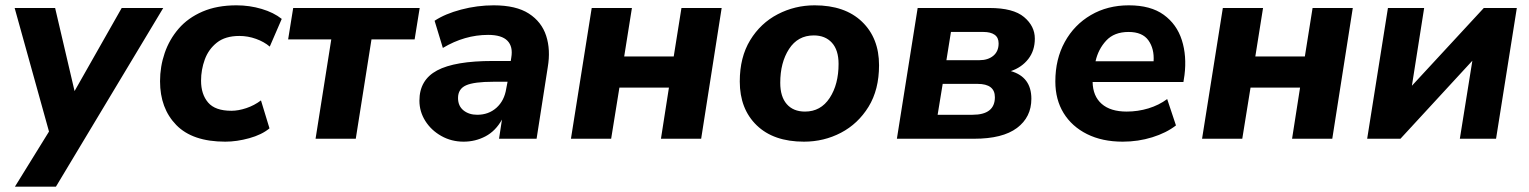

<svg xmlns="http://www.w3.org/2000/svg" viewBox="-20 -521 5743 721"><path d="M36 180 164 -27 35 -491H187L260 -179L437 -491H593L190 180Z M826 11Q703 11 642 -51.5Q581 -114 581 -216Q581 -271 598.5 -322Q616 -373 651 -413.5Q686 -454 740.5 -477.5Q795 -501 868 -501Q917 -501 962.5 -487.5Q1008 -474 1038 -450L993 -346Q972 -364 941.5 -375Q911 -386 879 -386Q826 -386 794.5 -361Q763 -336 749 -297.5Q735 -259 735 -218Q735 -167 761.5 -136Q788 -105 849 -105Q875 -105 905 -115Q935 -125 960 -144L992 -39Q963 -15 916 -2Q869 11 826 11Z M1165 0 1224 -373H1062L1081 -491H1556L1537 -373H1375L1316 0Z M1721 11Q1675 11 1637 -10.5Q1599 -32 1577 -67Q1555 -102 1555 -143Q1555 -221 1621.5 -256.5Q1688 -292 1830 -292H1898L1900 -305Q1907 -346 1885.5 -368Q1864 -390 1813 -390Q1725 -390 1643 -341L1612 -443Q1651 -469 1711.5 -485Q1772 -501 1834 -501Q1918 -501 1966 -470Q2014 -439 2031 -386.5Q2048 -334 2037 -269L1995 0H1854L1865 -72Q1841 -29 1803 -9Q1765 11 1721 11ZM1772 -90Q1815 -90 1844.5 -116.5Q1874 -143 1881 -188L1886 -214H1833Q1760 -214 1730 -200.5Q1700 -187 1700 -153Q1700 -123 1720.5 -106.5Q1741 -90 1772 -90Z M2124 0 2202 -491H2353L2324 -309H2510L2539 -491H2690L2613 0H2462L2492 -192H2306L2275 0Z M2999 11Q2885 11 2821.5 -50.5Q2758 -112 2758 -215Q2758 -306 2797 -370Q2836 -434 2900.5 -467.5Q2965 -501 3039 -501Q3153 -501 3217 -439.5Q3281 -378 3281 -276Q3281 -184 3241.5 -120Q3202 -56 3138 -22.5Q3074 11 2999 11ZM3003 -102Q3062 -102 3095.5 -153Q3129 -204 3129 -281Q3129 -333 3104 -360.5Q3079 -388 3036 -388Q2976 -388 2943 -337Q2910 -286 2910 -210Q2910 -158 2934.5 -130Q2959 -102 3003 -102Z M3348 0 3426 -491H3696Q3785 -491 3825.5 -457Q3866 -423 3866 -376Q3866 -331 3841.5 -299.5Q3817 -268 3776 -254Q3853 -232 3853 -150Q3853 -81 3799 -40.5Q3745 0 3638 0ZM3534 -295H3658Q3690 -295 3710 -311.5Q3730 -328 3730 -358Q3730 -380 3715 -390.5Q3700 -401 3673 -401H3551ZM3501 -90H3632Q3716 -90 3716 -156Q3716 -206 3651 -206H3520Z M4196 11Q4119 11 4062 -17.5Q4005 -46 3974 -96.5Q3943 -147 3943 -215Q3943 -299 3978.5 -363.5Q4014 -428 4076.5 -464.5Q4139 -501 4219 -501Q4301 -501 4350 -465.5Q4399 -430 4418 -370.5Q4437 -311 4428 -239L4424 -213H4083Q4084 -160 4117 -131Q4150 -102 4211 -102Q4253 -102 4292.5 -114Q4332 -126 4363 -149L4396 -50Q4360 -22 4307 -5.5Q4254 11 4196 11ZM4218 -401Q4164 -401 4134 -368.5Q4104 -336 4094 -291H4312Q4315 -338 4292.5 -369.5Q4270 -401 4218 -401Z M4494 0 4572 -491H4723L4694 -309H4880L4909 -491H5060L4983 0H4832L4862 -192H4676L4645 0Z M5114 0 5192 -491H5328L5282 -199L5552 -491H5676L5598 0H5462L5509 -293L5239 0Z"/></svg>

Font: Nunito Sans ExtraBold
Style: Italic
Weight: 800
Italic angle: -9°
Designer: Vernon Adams
Foundry: Vernon Adams
Version: Version 3.006; ttfautohint (v1.8.3)